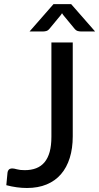

<svg xmlns="http://www.w3.org/2000/svg" viewBox="-20 -930 494 958"><path d="M343 -250Q343 -190 328 -142Q313 -94 284.2 -60.8Q255.5 -27.5 212.8 -9.8Q170 8 114.5 8Q64.5 8 11.5 -6L17.5 -69Q18.5 -78 24.2 -83.8Q30 -89.5 41.5 -89.5Q50 -89.5 64.8 -85.2Q79.5 -81 103.5 -81Q135.5 -81 160.2 -90.5Q185 -100 202 -120.2Q219 -140.5 227.8 -172Q236.5 -203.5 236.5 -247.5V-718H343ZM454.5 -773H383.5Q377 -773 368 -775.2Q359 -777.5 350 -789L295.5 -855L289.5 -864L283.5 -855L229 -789Q220 -777.5 211 -775.2Q202 -773 195.5 -773H127.5L247 -909.5H335Z"/></svg>

Font: Lato 2
Style: Regular
Weight: 500
Designer: Lukasz Dziedzic with Adam Twardoch and Botio Nikoltchev
Foundry: tyPoland Lukasz Dziedzic
Version: Version 2.015; 2015-08-06; http://www.latofonts.com/